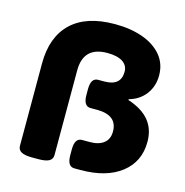

<svg xmlns="http://www.w3.org/2000/svg" viewBox="-105 -806 875 907"><g transform="rotate(15 332.5 -353.0)"><path d="M131 2Q95 2 78.5 -7.5Q62 -17 62 -36V-439Q62 -569 135 -638.5Q208 -708 348 -708Q425 -708 484.5 -686.5Q544 -665 577.5 -624.5Q611 -584 611 -527Q611 -474 581.5 -435Q552 -396 501 -382V-378Q571 -355 605 -313.5Q639 -272 639 -210Q639 -113 566.5 -56.5Q494 0 368 0H338Q303 0 303 -55V-84Q303 -139 338 -139H376Q420 -139 444.5 -158.5Q469 -178 469 -215Q469 -295 369 -295H338Q303 -295 303 -350V-378Q303 -433 338 -433H368Q449 -433 449 -502Q449 -533 423 -550Q397 -567 348 -567Q231 -567 231 -451V-36Q231 -17 215 -7.5Q199 2 162 2Z"/></g></svg>

Font: Asap Expanded ExtraBold
Style: Regular
Weight: 800
Width: 7
Designer: Pablo Cosgaya
Foundry: Omnibus-Type
Version: Version 3.001; ttfautohint (v1.8.4.7-5d5b)